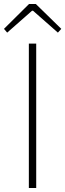

<svg xmlns="http://www.w3.org/2000/svg" viewBox="-35 -945 328 965"><path d="M110 0V-726H147V0ZM1 -781 -15 -800 111 -925H145L273 -800L256 -781L131 -891H126Z"/></svg>

Font: Shanggu Sans SC VF
Style: Regular
Weight: 250
Designer: GuiWonder
Version: Version 1.021